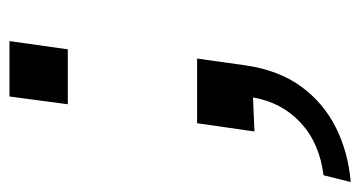

<svg xmlns="http://www.w3.org/2000/svg" viewBox="-258 -350 742 395"><g transform="rotate(-90 112.5 -153.0)"><path d="M-65 198 -51 142Q15 134 57 95Q99 56 109 -3L39 0L56 -118H189L175 -18Q165 50 131.5 96Q98 142 47 167.5Q-4 193 -65 198ZM95 -384 111 -504H225L208 -384Z"/></g></svg>

Font: Finlandica Medium
Style: Italic
Weight: 500
Italic angle: -8°
Designer: Niklas Ekholm, Juho Hiilivirta, Jaakko Suomalainen
Foundry: Helsinki Type Studio
Version: Version 1.063